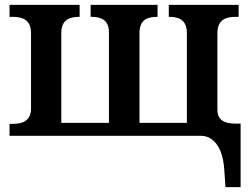

<svg xmlns="http://www.w3.org/2000/svg" viewBox="-20 -556 1026 786"><path d="M903 210H965V-50H942C904 -51 870 -60 870 -107V-421C870 -479 910 -487 945 -487H957V-536H671V-487H673C706 -487 745 -479 745 -421V-53H551V-421C551 -479 589 -487 623 -487H625V-536H351V-487H354C387 -487 426 -479 426 -424V-53H231V-421C231 -479 270 -487 304 -487H306V-536H19V-487H32C66 -487 107 -479 107 -421V-112C107 -57 66 -49 32 -49H19V0H803C846 0 891 36 898 137Z"/></svg>

Font: Noto Serif Semi
Style: Regular
Weight: 600
Designer: Monotype Design Team
Foundry: Monotype Imaging Inc.
Version: Version 1.002